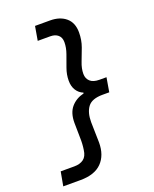

<svg xmlns="http://www.w3.org/2000/svg" viewBox="-178 -909 956 1192"><g transform="rotate(-20 300.0 -313.0)"><path d="M28 185 45 92H135Q173 92 196.5 74.5Q220 57 225 16Q231 -22 229.5 -64.5Q228 -107 228 -162Q228 -227 259.5 -264Q291 -301 344 -314L345 -319Q317 -330 300.5 -356Q284 -382 284 -419Q284 -460 298.5 -500Q313 -540 327 -579Q341 -618 341 -654Q341 -685 322 -701.5Q303 -718 271 -718H188L204 -811H303Q368 -811 407.5 -777.5Q447 -744 447 -680Q447 -630 431 -586Q415 -542 399.5 -503Q384 -464 384 -428Q384 -398 404 -379Q424 -360 466 -360H512L496 -266H452Q381 -266 354 -230Q327 -194 327 -131Q327 -100 328.5 -61Q330 -22 330 5Q330 89 283 137Q236 185 142 185Z"/></g></svg>

Font: DM Mono Medium
Style: Italic
Weight: 500
Italic angle: -10°
Designer: Colophon Foundry
Foundry: Colophon Foundry
Version: Version 1.000; ttfautohint (v1.8.2.53-6de2)